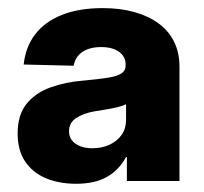

<svg xmlns="http://www.w3.org/2000/svg" viewBox="-20 -759 496 467"><path d="M165 -312Q124 -312 91.8 -325.4Q59.6 -338.9 41.3 -366Q22.9 -393.1 22.9 -434.1Q22.9 -480 44.9 -506.8Q66.9 -533.7 103.3 -546.6Q139.6 -559.6 183.1 -563Q220.7 -566.4 243.2 -570.1Q265.6 -573.7 275.6 -580.6Q285.6 -587.4 285.6 -599.6V-602.1Q285.6 -621.1 269.8 -632.8Q253.9 -644.5 226.1 -644.5Q197.3 -644.5 179.9 -632.3Q162.6 -620.1 159.2 -599.1L37.6 -602.1Q42 -644.5 65.4 -675.3Q88.9 -706.1 130.4 -722.7Q171.9 -739.3 230 -739.3Q272.9 -739.3 307.4 -729.5Q341.8 -719.7 366.2 -701.7Q390.6 -683.6 403.6 -657.2Q416.5 -630.9 416.5 -597.2V-318.8H288.6V-377H286.6Q269 -344.7 239.5 -328.4Q210 -312 165 -312ZM204.6 -398.4Q228 -398.4 246.8 -407.2Q265.6 -416 276.1 -431.4Q286.6 -446.8 286.6 -467.3V-505.4Q279.8 -502 268.3 -499Q256.8 -496.1 241.9 -493.4Q227.1 -490.7 210.4 -488.3Q182.6 -483.4 165.3 -471.9Q147.9 -460.4 147.9 -439.9Q147.9 -420.4 163.8 -409.4Q179.7 -398.4 204.6 -398.4Z"/></svg>

Font: Inter 28pt ExtraBold
Style: Regular
Weight: 800
Designer: Rasmus Andersson
Foundry: rsms
Version: Version 4.001;git-66647c0bb